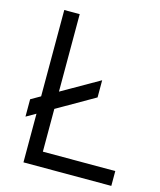

<svg xmlns="http://www.w3.org/2000/svg" viewBox="-112 -831 763 913"><g transform="rotate(15 269.0 -375.0)"><path d="M523 -73V0H90.5V-239.5L43.5 -212.5V-298L90.5 -325V-750H166.5V-368.5L351 -474V-389.5L166.5 -283.5V-73Z"/></g></svg>

Font: Russisch Sans
Style: Regular
Weight: 400
Designer: Michael Sharanda (font) & Cristiano Sobral (main changes)
Foundry: Michael Sharanda
Version: Version 2.00;October 25, 2020;FontCreator 13.0.0.2681 64-bit